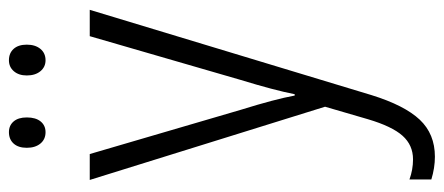

<svg xmlns="http://www.w3.org/2000/svg" viewBox="-302 -451 994 430"><g transform="rotate(-90 195.0 -236.0)"><path d="M65 -532 164 -194Q188 -117 196 -73H199Q208 -119 231 -194L329 -532H388L197 99Q174 173 142 207Q110 241 59 241Q34 241 8 233V184Q30 192 53 192Q85 192 106 168.5Q127 145 143 91L171 -5L7 -532ZM114 -713Q129 -713 138 -702.5Q147 -692 147 -673Q147 -653 138 -642Q129 -631 114 -631Q98 -631 88.5 -642.5Q79 -654 79 -673Q79 -692 88.5 -702.5Q98 -713 114 -713ZM275 -713Q291 -713 300.5 -702.5Q310 -692 310 -673Q310 -654 300.5 -642.5Q291 -631 275 -631Q260 -631 250.5 -642.5Q241 -654 241 -673Q241 -691 250.5 -702Q260 -713 275 -713Z"/></g></svg>

Font: Noto Sans Display Light Narrow
Style: Regular
Weight: 300
Width: 4
Designer: Monotype Design team
Foundry: Monotype Imaging Inc.
Version: Version 1.000